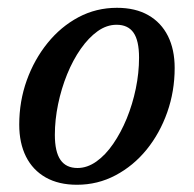

<svg xmlns="http://www.w3.org/2000/svg" viewBox="-20 -474 510 504"><path d="M287 -453.5Q335.5 -453.5 369.2 -434.2Q403 -415 420.8 -379.5Q438.5 -344 438.5 -295.5Q438.5 -234.5 419 -179.2Q399.5 -124 364.8 -81.2Q330 -38.5 283.2 -13.8Q236.5 11 182 11Q134 11 100 -8.2Q66 -27.5 48.2 -63Q30.5 -98.5 30.5 -147Q30.5 -208 50.2 -263Q70 -318 104.8 -361Q139.5 -404 186 -428.8Q232.5 -453.5 287 -453.5ZM183.5 -33Q209 -33 233 -50Q257 -67 277.2 -96.5Q297.5 -126 312.8 -163.2Q328 -200.5 336.5 -241.5Q345 -282.5 345 -322.5Q345 -367.5 330.5 -388.2Q316 -409 286 -409Q260 -409 236.2 -392Q212.5 -375 192 -345.8Q171.5 -316.5 156.2 -279Q141 -241.5 132.5 -200.5Q124 -159.5 124 -120Q124 -75.5 138.8 -54.2Q153.5 -33 183.5 -33Z"/></svg>

Font: Newsreader 16pt Medium
Style: Italic
Weight: 500
Italic angle: -17°
Designer: Hugues Gentile
Foundry: Production Type
Version: Version 1.003